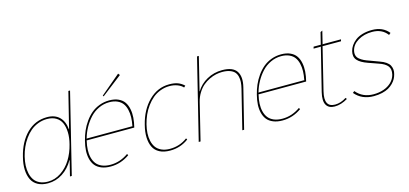

<svg xmlns="http://www.w3.org/2000/svg" viewBox="-72 -1404 4134 1941"><g transform="rotate(-15 1995.5 -433.5)"><path d="M550.8 -314Q568.4 -380.9 566.4 -437.3Q564.5 -493.7 546.6 -534.4Q528.8 -575.2 490.2 -598.1Q451.7 -621.1 396 -621.1Q346.7 -621.1 301.8 -603.8Q256.8 -586.4 222.4 -557.4Q188 -528.3 159.7 -488.5Q131.3 -448.7 112.1 -405Q92.8 -361.3 81.1 -314Q69.3 -265.6 67.1 -221.7Q64.9 -177.7 74 -138.2Q83 -98.6 103.3 -69.6Q123.5 -40.5 159.7 -23.7Q195.8 -6.8 245.1 -6.8Q317.4 -6.8 380.9 -49.1Q444.3 -91.3 487.1 -159.9Q529.8 -228.5 550.8 -314ZM696.8 -838.9 490.2 0H471.2L511.2 -161.1H508.8Q464.4 -81.5 394 -35.9Q323.7 9.8 240.2 9.8Q178.2 9.8 134.8 -13.9Q91.3 -37.6 70.6 -80.6Q49.8 -123.5 47.1 -182.9Q44.4 -242.2 63 -314Q99.1 -462.9 187.7 -551Q276.4 -639.2 400.9 -639.2Q483.4 -639.2 530.3 -592.8Q577.1 -546.4 584 -462.9H585.9L679.2 -838.9Z M730 -326.2 1214.8 -327.1 1212.9 -330.1Q1222.2 -377 1223.4 -418Q1224.6 -459 1215.8 -497.1Q1207 -535.2 1187.5 -562.3Q1168 -589.4 1132.6 -605.7Q1097.2 -622.1 1047.9 -622.1Q989.3 -622.1 936.5 -597.2Q883.8 -572.3 845 -530Q806.2 -487.8 778.1 -436.8Q750 -385.7 733.9 -329.1ZM1227.1 -309.1 726.1 -308.1 728 -305.2Q716.3 -256.3 714.4 -213.1Q712.4 -169.9 721.9 -131.8Q731.4 -93.8 752.7 -66.4Q773.9 -39.1 811.3 -23.4Q848.6 -7.8 899.9 -7.8Q999 -7.8 1086.9 -69.8L1095.7 -55.2Q1003.9 9.8 897 9.8Q841.3 9.8 800.3 -6.8Q759.3 -23.4 736.1 -52.2Q712.9 -81.1 702.6 -121.8Q692.4 -162.6 694.8 -209.2Q697.3 -255.9 710.9 -309.1Q723.6 -360.8 744.1 -408Q764.6 -455.1 795.2 -498Q825.7 -541 863 -572.3Q900.4 -603.5 949.2 -621.8Q998 -640.1 1052.7 -640.1Q1108.4 -640.1 1147.9 -621.8Q1187.5 -603.5 1208.7 -572.5Q1230 -541.5 1238.5 -498.5Q1247.1 -455.6 1243.7 -408.7Q1240.2 -361.8 1227.1 -309.1ZM1210 -877.9 1224.1 -859.9 1009.8 -693.8 1002.9 -703.1Z M1704.1 -67.9 1712.9 -54.2Q1627.9 9.8 1518.1 9.8Q1453.1 9.8 1408.9 -13.4Q1364.7 -36.6 1344 -78.6Q1323.2 -120.6 1320.8 -179.2Q1318.4 -237.8 1336.9 -309.1Q1373.5 -458 1465.8 -549.1Q1558.1 -640.1 1679.7 -640.1Q1733.9 -640.1 1769.5 -626.7Q1805.2 -613.3 1835 -585L1818.8 -569.8Q1796.4 -594.7 1758.3 -608.6Q1720.2 -622.6 1674.8 -622.1Q1626 -621.6 1581.1 -604.2Q1536.1 -586.9 1501 -557.4Q1465.8 -527.8 1436.5 -487.8Q1407.2 -447.8 1387.2 -402.8Q1367.2 -357.9 1355 -309.1Q1343.3 -261.7 1340.8 -219Q1338.4 -176.3 1347.2 -137.2Q1356 -98.1 1376.2 -69.8Q1396.5 -41.5 1433.3 -24.7Q1470.2 -7.8 1521 -7.8Q1624 -7.8 1704.1 -67.9Z M2397.9 -418.9 2293.9 0H2274.9L2376 -409.2Q2384.8 -445.3 2386.7 -475.1Q2388.7 -504.9 2381.8 -533Q2375 -561 2357.9 -580.1Q2340.8 -599.1 2308.3 -610.6Q2275.9 -622.1 2230 -622.1Q2198.2 -622.1 2165 -615Q2131.8 -607.9 2095.2 -590.6Q2058.6 -573.2 2027.6 -547.1Q1996.6 -521 1970.9 -479.7Q1945.3 -438.5 1932.6 -387.2L1837.9 0H1818.8L2025.9 -839.8H2044.9L1959 -491.2H1960.9Q2002 -560.1 2074.7 -600.1Q2147.5 -640.1 2233.9 -640.1Q2345.2 -640.1 2384.3 -581.5Q2423.3 -522.9 2397.9 -418.9Z M2528.8 -326.2 3013.7 -327.1 3011.7 -330.1Q3021 -377 3022.2 -418Q3023.4 -459 3014.6 -497.1Q3005.9 -535.2 2986.3 -562.3Q2966.8 -589.4 2931.4 -605.7Q2896 -622.1 2846.7 -622.1Q2788.1 -622.1 2735.4 -597.2Q2682.6 -572.3 2643.8 -530Q2605 -487.8 2576.9 -436.8Q2548.8 -385.7 2532.7 -329.1ZM3025.9 -309.1 2524.9 -308.1 2526.9 -305.2Q2515.1 -256.3 2513.2 -213.1Q2511.2 -169.9 2520.8 -131.8Q2530.3 -93.8 2551.5 -66.4Q2572.8 -39.1 2610.1 -23.4Q2647.5 -7.8 2698.7 -7.8Q2797.9 -7.8 2885.7 -69.8L2894.5 -55.2Q2802.7 9.8 2695.8 9.8Q2640.1 9.8 2599.1 -6.8Q2558.1 -23.4 2534.9 -52.2Q2511.7 -81.1 2501.5 -121.8Q2491.2 -162.6 2493.7 -209.2Q2496.1 -255.9 2509.8 -309.1Q2522.5 -360.8 2543 -408Q2563.5 -455.1 2594 -498Q2624.5 -541 2661.9 -572.3Q2699.2 -603.5 2748 -621.8Q2796.9 -640.1 2851.6 -640.1Q2907.2 -640.1 2946.8 -621.8Q2986.3 -603.5 3007.6 -572.5Q3028.8 -541.5 3037.4 -498.5Q3045.9 -455.6 3042.5 -408.7Q3039.1 -361.8 3025.9 -309.1Z M3367.7 -45.9 3377.9 -32.2Q3308.6 9.8 3240.7 9.8Q3178.7 9.8 3153.8 -33.4Q3128.9 -76.7 3149.9 -164.1L3259.8 -607.9L3262.7 -610.8H3184.6L3189.9 -629.9H3266.6L3265.6 -632.8L3295.9 -753.9L3316.9 -764.2L3284.7 -632.8L3281.7 -629.9H3476.6L3471.7 -610.8H3276.9L3277.8 -607.9L3169.9 -168Q3130.9 -7.8 3249.5 -7.8Q3308.6 -7.8 3367.7 -45.9Z M3904.8 -150.9Q3898.9 -126.5 3887 -104.2Q3875 -82 3854 -60.5Q3833 -39.1 3805.4 -23.4Q3777.8 -7.8 3737.8 1.7Q3697.8 11.2 3649.9 11.2Q3525.4 11.2 3452.6 -75.2L3470.7 -89.8Q3538.6 -7.8 3651.9 -7.8Q3709 -7.8 3757.3 -24.2Q3805.7 -40.5 3839.6 -73.2Q3873.5 -106 3884.8 -150.9Q3897.9 -205.6 3872.3 -238.8Q3846.7 -272 3782.7 -293Q3777.8 -294.4 3732.9 -310.8Q3688 -327.1 3680.7 -329.1Q3602.1 -356.4 3571.3 -392.6Q3540.5 -428.7 3554.7 -485.8Q3562 -515.1 3580.1 -541.5Q3598.1 -567.9 3627.4 -590.6Q3656.7 -613.3 3702.1 -626.7Q3747.6 -640.1 3802.7 -640.1Q3915 -640.1 3976.6 -563L3957.5 -546.9Q3902.3 -621.1 3798.8 -621.1Q3714.4 -621.1 3651.9 -584Q3589.4 -546.9 3574.7 -485.8Q3567.9 -457.5 3574.2 -435.3Q3580.6 -413.1 3600.6 -396.7Q3620.6 -380.4 3644.5 -368.9Q3668.5 -357.4 3704.6 -345.2Q3710 -343.8 3749.8 -328.4Q3789.6 -313 3796.9 -311Q3835.4 -297.9 3860.6 -280Q3885.7 -262.2 3896.5 -242.2Q3907.2 -222.2 3909.7 -198.7Q3912.1 -175.3 3904.8 -150.9Z"/></g></svg>

Font: Sinkin Sans 100 Thin Italic
Style: Regular
Weight: 100
Italic angle: -112°
Designer: Keith Bates
Foundry: K-Type
Version: Sinkin Sans (version 1.0)  by Keith Bates   •   © 2014   www